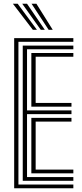

<svg xmlns="http://www.w3.org/2000/svg" viewBox="-20 -1003 439 1023"><path d="M55.5 0V-800H370.8V-780.2H78.2V-19.8H370.8V0ZM147 -79.5V-375H360.8V-355H170V-99.2H370.8V-79.5ZM101.2 -39.8V-760.2H370.8V-740.5H124V-414.8H360.8V-394.8H124V-59.5H370.8V-39.8ZM147 -434.5V-720.5H370.8V-700.8H170V-454.5H360.8V-434.5ZM155 -844.2 48.8 -983H74.2L176.8 -844.2ZM197.2 -844.2 98.5 -983H124L218.8 -844.2ZM239.2 -844.2 148.2 -983H174L261 -844.2Z"/></svg>

Font: Big Shoulders Inline Text Thin
Style: Bold
Weight: 700
Version: Version 2.002